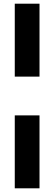

<svg xmlns="http://www.w3.org/2000/svg" viewBox="-20 -858 294 1040"><path d="M60 162V-233H194V162ZM60 -443V-838H194V-443Z"/></svg>

Font: Atkinson Hyperlegible Next
Style: Bold
Weight: 700
Designer: Elliott Scott, Megan Eiswerth, Linus Boman, Theodore Petrosky, Letters from Sweden
Foundry: Applied Design Works, Letters from Sweden
Version: Version 2.001